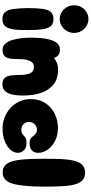

<svg xmlns="http://www.w3.org/2000/svg" viewBox="408 -1176 768 1625"><g transform="rotate(90 792.5 -364.0)"><path d="M142 -485Q93 -485 59 -520.5Q25 -556 25 -607Q25 -641 40.5 -668Q56 -695 82.5 -711.5Q109 -728 142 -728Q174 -728 200.5 -711.5Q227 -695 243 -668Q259 -641 259 -607Q259 -573 243 -545.5Q227 -518 200.5 -501.5Q174 -485 142 -485ZM142 0Q102 0 82.5 -23Q63 -46 56.5 -93.5Q50 -141 49 -216Q49 -291 55.5 -339Q62 -387 82 -409.5Q102 -432 142 -432Q182 -432 201.5 -409.5Q221 -387 228 -339Q235 -291 235 -216Q236 -141 229 -93.5Q222 -46 202 -23Q182 0 142 0Z M694 0Q654 0 637.5 -22.5Q621 -45 618 -79.5Q615 -114 615 -149Q615 -202 600 -234.5Q585 -267 547 -267Q513 -267 497 -234.5Q481 -202 481 -149Q481 -114 478.5 -80Q476 -46 460 -23.5Q444 -1 402 -1Q371 -1 350.5 -24Q330 -47 319 -84Q308 -121 303.5 -164Q299 -207 299 -247Q299 -287 303 -329Q307 -371 317.5 -407Q328 -443 348 -465Q368 -487 400 -487Q457 -487 471 -435Q483 -448 509.5 -459.5Q536 -471 570 -471Q647 -471 696 -432Q745 -393 767.5 -324.5Q790 -256 789 -166Q789 -120 780.5 -82.5Q772 -45 751.5 -22.5Q731 0 694 0Z M1064 -1Q1000 -2 944 -32.5Q888 -63 853.5 -117Q819 -171 819 -239Q819 -312 853.5 -363.5Q888 -415 943.5 -442.5Q999 -470 1061 -470Q1125 -470 1173 -445.5Q1221 -421 1247.5 -382.5Q1274 -344 1274 -303Q1274 -269 1253.5 -249.5Q1233 -230 1189 -230Q1165 -230 1152.5 -239.5Q1140 -249 1131.5 -261Q1123 -273 1111.5 -282.5Q1100 -292 1078 -292Q1052 -292 1032.5 -274Q1013 -256 1013 -226Q1013 -195 1032 -177.5Q1051 -160 1078 -160Q1099 -160 1110 -166.5Q1121 -173 1129.5 -182Q1138 -191 1151 -197.5Q1164 -204 1189 -204Q1233 -204 1253.5 -180.5Q1274 -157 1274 -131Q1274 -98 1248 -68Q1222 -38 1175 -19.5Q1128 -1 1064 -1Z M1441 -2Q1390 -2 1365 -40.5Q1340 -79 1332 -156.5Q1324 -234 1324 -351Q1324 -428 1326.5 -492Q1329 -556 1340 -602.5Q1351 -649 1375 -674.5Q1399 -700 1442 -700Q1485 -700 1509 -674.5Q1533 -649 1544 -602.5Q1555 -556 1557.5 -492Q1560 -428 1560 -351Q1560 -175 1535.5 -88.5Q1511 -2 1441 -2Z"/></g></svg>

Font: Cherry Bomb One
Style: Regular
Weight: 400
Designer: satsuyako
Foundry: satsuyako
Version: Version 4.100; ttfautohint (v1.8.3)